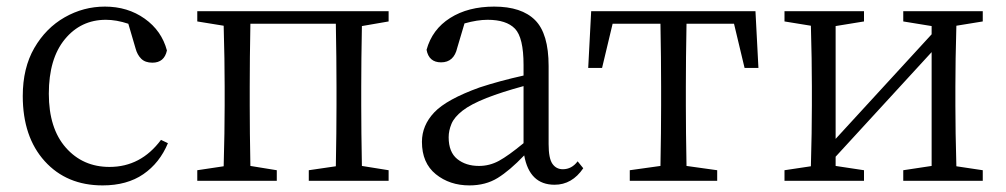

<svg xmlns="http://www.w3.org/2000/svg" viewBox="-20 -548 3048 582"><path d="M468 -124 489 -114Q464 -54 414.5 -20Q365 14 291 14Q182 14 115.5 -59.5Q49 -133 49 -257Q49 -342 84 -402.5Q119 -463 176 -495.5Q233 -528 298 -528Q367 -528 418.5 -491.5Q470 -455 486 -395Q478 -358 442 -358Q420 -358 408 -370Q396 -382 391 -401L369 -476Q333 -488 301 -488Q225 -488 176.5 -429Q128 -370 128 -264Q128 -159 179.5 -100.5Q231 -42 312 -42Q407 -42 468 -124Z M1158 -483 1077 -469Q1075 -364 1075 -286V-228Q1075 -150 1077 -45L1158 -32V0H916V-32L998 -44Q1000 -150 1000 -228V-286Q1000 -369 998 -476H739Q737 -369 737 -286V-228Q737 -150 739 -45L819 -32V0H578V-32L658 -44Q661 -150 661 -228V-286Q661 -366 658 -470L578 -483V-514H1158Z M1567 -114V-287Q1501 -269 1455 -251Q1407 -232 1382 -212.5Q1357 -193 1348.5 -172.5Q1340 -152 1340 -132Q1340 -87 1366 -66Q1392 -45 1432 -45Q1464 -45 1492.5 -60.5Q1521 -76 1567 -114ZM1731 -59 1748 -38Q1714 12 1661 12Q1585 12 1569 -77Q1525 -31 1488.5 -8.5Q1452 14 1403 14Q1343 14 1301 -20Q1259 -54 1259 -118Q1259 -168 1296.5 -207.5Q1334 -247 1434 -283Q1495 -303 1567 -319V-351Q1567 -434 1541 -461Q1515 -488 1458 -488Q1427 -488 1388 -477L1366 -403Q1356 -359 1317 -359Q1280 -359 1273 -397Q1290 -459 1344.5 -493.5Q1399 -528 1478 -528Q1561 -528 1602 -487Q1643 -446 1643 -348V-111Q1643 -68 1654.5 -51.5Q1666 -35 1686 -35Q1713 -35 1731 -59Z M2205 -476H2061Q2059 -369 2059 -286V-228Q2059 -150 2061 -45L2154 -32V0H1889V-32L1982 -45Q1984 -150 1984 -228V-286Q1984 -369 1982 -476H1837L1805 -342H1763L1772 -514H2270L2279 -342H2237Z M2959 -483 2879 -470Q2876 -364 2876 -286V-228Q2876 -150 2879 -44L2959 -32V0H2718V-32L2804 -45V-390L2513 -73V-45L2599 -32V0H2358V-32L2438 -44Q2441 -150 2441 -228V-286Q2441 -366 2438 -470L2358 -483V-514H2599V-483L2513 -469V-127L2804 -444V-469L2718 -483V-514H2959Z"/></svg>

Font: Han-Nom Khai
Style: Regular
Weight: 400
Version: Version 1.200;June 22, 2023;FontCreator 14.0.0.2814 64-bit